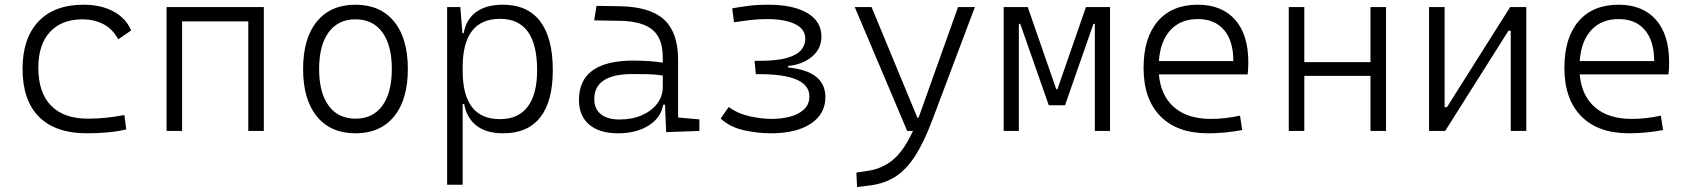

<svg xmlns="http://www.w3.org/2000/svg" viewBox="-20 -547 7071 802"><path d="M342.8 9.8Q211.9 9.8 143.1 -58.8Q74.2 -127.4 74.2 -259.8Q74.2 -386.7 140.4 -457Q206.5 -527.3 329.1 -527.3Q401.9 -527.3 453.9 -499.3Q505.9 -471.2 527.8 -419.9L474.1 -382.8Q449.2 -427.7 410.4 -447Q371.6 -466.3 325.2 -466.3Q237.8 -466.3 189 -413.8Q140.1 -361.3 140.1 -264.6Q140.1 -159.7 193.4 -105.5Q246.6 -51.3 348.1 -51.3Q386.7 -51.3 424.8 -55.4Q462.9 -59.6 499.5 -66.4L507.3 -6.3Q467.3 2.9 425.3 6.3Q383.3 9.8 342.8 9.8Z M1017.1 0V-457.5H740.7V0H675.8V-517.6H1082V0Z M1464.8 9.8Q1361.3 9.8 1303.7 -60.5Q1246.1 -130.9 1246.1 -258.8Q1246.1 -387.2 1303.7 -457.3Q1361.3 -527.3 1464.8 -527.3Q1568.4 -527.3 1626 -457.3Q1683.6 -387.2 1683.6 -258.8Q1683.6 -130.9 1626 -60.5Q1568.4 9.8 1464.8 9.8ZM1464.8 -51.3Q1537.6 -51.3 1577.1 -105.5Q1616.7 -159.7 1616.7 -258.8Q1616.7 -357.9 1577.1 -412.1Q1537.6 -466.3 1464.8 -466.3Q1392.6 -466.3 1352.8 -412.1Q1313 -357.9 1313 -258.8Q1313 -159.7 1352.8 -105.5Q1392.6 -51.3 1464.8 -51.3Z M1847.7 224.6V-517.6H1902.8L1911.6 -408.7H1917Q1927.2 -466.8 1969.2 -497.1Q2011.2 -527.3 2080.6 -527.3Q2183.6 -527.3 2236.3 -458Q2289.1 -388.7 2289.1 -253.9Q2289.1 -124 2236.8 -57.1Q2184.6 9.8 2082.5 9.8Q2010.3 9.8 1969.5 -22.9Q1928.7 -55.7 1918.9 -112.8H1912.6V224.6ZM1912.6 -251Q1912.6 -49.3 2068.4 -49.3Q2145 -49.3 2184.3 -101.3Q2223.6 -153.3 2223.6 -253.9Q2223.6 -468.3 2068.8 -468.3Q1912.6 -468.3 1912.6 -266.1Z M2762.7 4.9 2757.8 -109.4H2750Q2741.2 -55.2 2689.5 -22.7Q2637.7 9.8 2562 9.8Q2483.9 9.8 2441.2 -26.6Q2398.4 -63 2398.4 -129.4Q2398.4 -293.9 2625.5 -293.9Q2660.2 -293.9 2691.7 -291.7Q2723.1 -289.6 2748.5 -285.2V-307.1Q2748.5 -386.2 2706.1 -422.1Q2663.6 -458 2571.8 -460L2461.9 -461.9L2471.7 -522.5L2568.4 -521Q2695.3 -519 2753.9 -465.1Q2812.5 -411.1 2812.5 -297.4V-56.2L2901.4 -48.3V0ZM2748.5 -231.4Q2719.7 -236.3 2686.8 -237.1Q2653.8 -237.8 2623.5 -237.8Q2462.4 -237.8 2462.4 -133.3Q2462.4 -92.3 2489.7 -70.1Q2517.1 -47.9 2567.4 -47.9Q2621.6 -47.9 2662.4 -66.2Q2703.1 -84.5 2725.8 -115.2Q2748.5 -146 2748.5 -182.6Z M3199.7 9.8Q3145 9.8 3087.4 -2.9Q3029.8 -15.6 2990.2 -51.8L3023.9 -100.1Q3063 -71.8 3112.8 -61Q3162.6 -50.3 3202.6 -50.3Q3243.2 -50.3 3279.3 -59.6Q3315.4 -68.8 3338.1 -89.6Q3360.8 -110.4 3360.8 -144.5Q3360.8 -237.3 3151.4 -237.3H3137.2L3131.8 -293H3152.8Q3227.1 -293 3268.6 -305.4Q3310.1 -317.9 3326.9 -338.6Q3343.8 -359.4 3343.8 -384.3Q3343.8 -425.8 3301 -446.5Q3258.3 -467.3 3184.1 -467.3Q3147.9 -467.3 3115 -463.4Q3082 -459.5 3045.9 -454.1L3038.6 -512.2Q3067.9 -517.6 3105.5 -522.5Q3143.1 -527.3 3188.5 -527.3Q3293.9 -527.3 3352.5 -492.4Q3411.1 -457.5 3411.1 -394.5Q3411.1 -342.8 3371.1 -309.8Q3331.1 -276.9 3272 -271.5V-265.1Q3427.7 -250 3427.7 -141.1Q3427.7 -70.8 3366.9 -30.5Q3306.2 9.8 3199.7 9.8Z M3560.1 234.4 3557.1 173.8 3606 166.5Q3667 157.2 3711.4 119.4Q3755.9 81.5 3793.5 0H3769.5L3550.3 -517.6H3620.6L3812 -55.2H3816.4Q3819.3 -62.5 3822.3 -70.3L3981.9 -517.6H4052.2L3874.5 -45.9Q3839.4 47.4 3802.5 104.5Q3765.6 161.6 3720.9 190.4Q3676.3 219.2 3617.7 227.1Z M4172.4 0V-517.6H4272.9L4392.1 -174.3H4397L4516.1 -517.6H4616.7V0H4553.2V-447.3H4547.4L4428.7 -107.4H4360.8L4241.7 -447.3H4235.8V0Z M5025.9 9.8Q4897.5 9.8 4827.1 -61.5Q4756.8 -132.8 4756.8 -263.7Q4756.8 -389.2 4816.2 -458.3Q4875.5 -527.3 4982.9 -527.3Q5083.5 -527.3 5138.9 -464.8Q5194.3 -402.3 5194.3 -287.1Q5194.3 -256.8 5191.4 -236.3H4820.8Q4828.6 -147 4884.8 -98.6Q4940.9 -50.3 5037.6 -50.3Q5098.1 -50.3 5159.7 -64L5168.9 -3.9Q5134.8 2.9 5097.7 6.3Q5060.5 9.8 5025.9 9.8ZM4820.8 -292H5131.8Q5131.8 -376 5093 -421.6Q5054.2 -467.3 4983.9 -467.3Q4911.6 -467.3 4869.1 -421.4Q4826.7 -375.5 4820.8 -292Z M5704.6 0V-230H5428.2V0H5363.3V-517.6H5428.2V-287.6H5704.6V-517.6H5769.5V0Z M5949.2 0V-517.6H6014.2V-99.1H6023.9L6288.1 -517.6H6355.5V0H6290.5V-418.5H6280.8L6016.6 0Z M6783.7 9.8Q6655.3 9.8 6585 -61.5Q6514.6 -132.8 6514.6 -263.7Q6514.6 -389.2 6574 -458.3Q6633.3 -527.3 6740.7 -527.3Q6841.3 -527.3 6896.7 -464.8Q6952.1 -402.3 6952.1 -287.1Q6952.1 -256.8 6949.2 -236.3H6578.6Q6586.4 -147 6642.6 -98.6Q6698.7 -50.3 6795.4 -50.3Q6856 -50.3 6917.5 -64L6926.8 -3.9Q6892.6 2.9 6855.5 6.3Q6818.4 9.8 6783.7 9.8ZM6578.6 -292H6889.6Q6889.6 -376 6850.8 -421.6Q6812 -467.3 6741.7 -467.3Q6669.4 -467.3 6627 -421.4Q6584.5 -375.5 6578.6 -292Z"/></svg>

Font: Cascadia Code NF Light
Style: Regular
Weight: 300
Monospace: yes
Designer: Aaron Bell
Foundry: Saja Typeworks
Version: Version 2404.023; ttfautohint (v1.8.4)